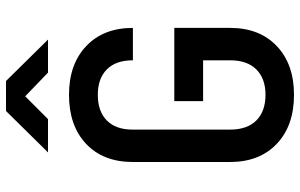

<svg xmlns="http://www.w3.org/2000/svg" viewBox="-200 -790 1000 640"><g transform="rotate(-90 300.0 -470.0)"><path d="M304 10Q201 10 140.5 -47.5Q80 -105 80 -203V-527Q80 -626 140.5 -683Q201 -740 304 -740Q406 -740 466.5 -682.5Q527 -625 527 -527H419Q419 -584 388.5 -614Q358 -644 304 -644Q249 -644 218.5 -614Q188 -584 188 -528V-203Q188 -146 218.5 -115.5Q249 -85 304 -85Q358 -85 388.5 -115.5Q419 -146 419 -203V-293H283V-389H527V-203Q527 -105 466.5 -47.5Q406 10 304 10ZM112 -810 250 -950H350L488 -810H378L299 -886L223 -810Z"/></g></svg>

Font: JetBrains Mono NL SemiBold
Style: Regular
Weight: 600
Designer: Philipp Nurullin, Konstantin Bulenkov
Foundry: JetBrains
Version: Version 2.304; ttfautohint (v1.8.4.7-5d5b)